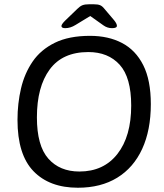

<svg xmlns="http://www.w3.org/2000/svg" viewBox="-20 -874 771 900"><path d="M286 -742Q268 -742 268 -752Q268 -760 285 -777L342 -832Q355 -845 366.5 -849.5Q378 -854 398 -854H419Q439 -854 449.5 -849.5Q460 -845 470 -832L515 -779Q528 -763 528 -753Q528 -742 505 -742Q483 -742 465 -755L403 -799L334 -757Q310 -742 286 -742ZM345 6Q212 6 137 -71.5Q62 -149 62 -312Q62 -389 78.5 -459.5Q95 -530 133 -585.5Q171 -641 237 -673.5Q303 -706 402 -706Q488 -706 552 -672.5Q616 -639 651.5 -568.5Q687 -498 687 -386Q687 -264 646.5 -176Q606 -88 529.5 -41Q453 6 345 6ZM352 -70Q466 -70 530.5 -152.5Q595 -235 595 -379Q595 -511 541 -570.5Q487 -630 394 -630Q273 -630 213 -548.5Q153 -467 153 -324Q153 -191 206.5 -130.5Q260 -70 352 -70Z"/></svg>

Font: Asap
Style: Italic
Weight: 400
Italic angle: -6°
Designer: Pablo Cosgaya
Foundry: Omnibus-Type
Version: Version 3.001; ttfautohint (v1.8.3)